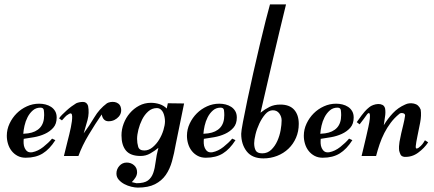

<svg xmlns="http://www.w3.org/2000/svg" viewBox="-20 -710 1975 874"><path d="M238 -175Q238 -146 222.5 -128.5Q207 -111 184 -100.5Q161 -90 135 -85.5Q109 -81 88 -78Q87 -69 87.5 -57.5Q88 -46 92.5 -36Q97 -26 105 -20.5Q113 -15 127 -17Q153 -22 177 -41Q201 -60 217 -79L232 -72Q206 -31 174.5 -11.5Q143 8 97 8Q76 8 60 -0.5Q44 -9 33 -23Q22 -37 16.5 -55Q11 -73 11 -92Q11 -121 23.5 -147.5Q36 -174 56 -194Q76 -214 102.5 -226Q129 -238 158 -238Q173 -238 187 -234.5Q201 -231 212.5 -223.5Q224 -216 231 -204Q238 -192 238 -175ZM108 -103Q143 -108 162 -128.5Q181 -149 181 -186Q181 -197 179.5 -208.5Q178 -220 164 -220Q144 -220 129.5 -207.5Q115 -195 105.5 -176.5Q96 -158 91.5 -137.5Q87 -117 86 -101Z M249 -171Q253 -178 262.5 -187.5Q272 -197 283 -207Q294 -217 305.5 -225.5Q317 -234 327 -240Q341 -246 358 -246Q375 -246 381 -228Q387 -196 378.5 -164Q370 -132 361 -103Q387 -138 409.5 -176Q432 -214 467 -240Q474 -244 483.5 -245.5Q493 -247 502 -245.5Q511 -244 518.5 -238.5Q526 -233 529 -224Q533 -212 531 -200.5Q529 -189 521 -179.5Q513 -170 501 -164Q489 -158 474 -158Q449 -158 443 -189Q414 -147 384 -97Q354 -47 337 0H271Q277 -27 286.5 -63Q296 -99 302.5 -130Q309 -161 308.5 -180Q308 -199 295 -192Q281 -184 275.5 -177Q270 -170 262 -162Z M667 -242Q687 -242 706 -236Q725 -230 739 -216L744 -240L818 -239L780 -53Q773 -12 763 24Q753 60 734.5 86.5Q716 113 685.5 128.5Q655 144 607 144Q595 144 578 140Q561 136 546 128Q531 120 520.5 108Q510 96 510 80Q510 60 523.5 45Q537 30 557 30Q576 30 590 42Q604 54 604 74Q604 87 596.5 98.5Q589 110 580 119L601 124Q637 124 653.5 111.5Q670 99 677.5 77.5Q685 56 688.5 26.5Q692 -3 701 -37Q684 -23 664 -11.5Q644 0 620 0Q574 0 553.5 -24.5Q533 -49 533 -94Q533 -121 543 -147.5Q553 -174 571 -195Q589 -216 613.5 -229Q638 -242 667 -242ZM604 -78Q604 -59 609 -42Q614 -25 637 -25Q657 -25 674.5 -39.5Q692 -54 704.5 -74.5Q717 -95 724 -118Q731 -141 731 -158Q731 -167 729 -177.5Q727 -188 723 -197Q719 -206 711.5 -212Q704 -218 694 -218Q672 -218 655 -203Q638 -188 627 -166Q616 -144 610 -120Q604 -96 604 -78Z M1058 -175Q1058 -146 1042.5 -128.5Q1027 -111 1004 -100.5Q981 -90 955 -85.5Q929 -81 908 -78Q907 -69 907.5 -57.5Q908 -46 912.5 -36Q917 -26 925 -20.5Q933 -15 947 -17Q973 -22 997 -41Q1021 -60 1037 -79L1052 -72Q1026 -31 994.5 -11.5Q963 8 917 8Q896 8 880 -0.5Q864 -9 853 -23Q842 -37 836.5 -55Q831 -73 831 -92Q831 -121 843.5 -147.5Q856 -174 876 -194Q896 -214 922.5 -226Q949 -238 978 -238Q993 -238 1007 -234.5Q1021 -231 1032.5 -223.5Q1044 -216 1051 -204Q1058 -192 1058 -175ZM928 -103Q963 -108 982 -128.5Q1001 -149 1001 -186Q1001 -197 999.5 -208.5Q998 -220 984 -220Q964 -220 949.5 -207.5Q935 -195 925.5 -176.5Q916 -158 911.5 -137.5Q907 -117 906 -101Z M1166 -197Q1186 -213 1207 -223.5Q1228 -234 1256 -234Q1298 -234 1319 -210.5Q1340 -187 1340 -146Q1340 -112 1327.5 -83Q1315 -54 1293 -33Q1271 -12 1241.5 -0.5Q1212 11 1179 11Q1128 11 1103 -21Q1078 -53 1078 -101Q1078 -113 1086 -155Q1094 -197 1106 -254.5Q1118 -312 1133 -378.5Q1148 -445 1162.5 -506Q1177 -567 1189.5 -616.5Q1202 -666 1209 -690H1282Q1253 -572 1223 -443.5Q1193 -315 1166 -197ZM1137 -58Q1137 -38 1144 -25Q1151 -12 1174 -12Q1198 -12 1215 -28.5Q1232 -45 1242.5 -68.5Q1253 -92 1257.5 -117.5Q1262 -143 1262 -162Q1262 -179 1251.5 -193.5Q1241 -208 1222 -208Q1203 -208 1187.5 -190Q1172 -172 1160.5 -147.5Q1149 -123 1143 -98Q1137 -73 1137 -58Z M1590 -175Q1590 -146 1574.5 -128.5Q1559 -111 1536 -100.5Q1513 -90 1487 -85.5Q1461 -81 1440 -78Q1439 -69 1439.5 -57.5Q1440 -46 1444.5 -36Q1449 -26 1457 -20.5Q1465 -15 1479 -17Q1505 -22 1529 -41Q1553 -60 1569 -79L1584 -72Q1558 -31 1526.5 -11.5Q1495 8 1449 8Q1428 8 1412 -0.5Q1396 -9 1385 -23Q1374 -37 1368.5 -55Q1363 -73 1363 -92Q1363 -121 1375.5 -147.5Q1388 -174 1408 -194Q1428 -214 1454.5 -226Q1481 -238 1510 -238Q1525 -238 1539 -234.5Q1553 -231 1564.5 -223.5Q1576 -216 1583 -204Q1590 -192 1590 -175ZM1460 -103Q1495 -108 1514 -128.5Q1533 -149 1533 -186Q1533 -197 1531.5 -208.5Q1530 -220 1516 -220Q1496 -220 1481.5 -207.5Q1467 -195 1457.5 -176.5Q1448 -158 1443.5 -137.5Q1439 -117 1438 -101Z M1824 -234Q1842 -243 1864 -238.5Q1886 -234 1895 -211Q1899 -185 1892.5 -151.5Q1886 -118 1880 -89.5Q1874 -61 1872.5 -44.5Q1871 -28 1885 -37Q1897 -46 1903 -54Q1909 -62 1914 -71Q1916 -71 1920 -68Q1924 -65 1929 -62Q1912 -36 1883.5 -15Q1855 6 1820 4Q1807 2 1803 -7Q1799 -16 1797 -24Q1795 -44 1798.5 -64Q1802 -84 1806.5 -103.5Q1811 -123 1816 -143Q1821 -163 1824 -184Q1824 -193 1813.5 -195Q1803 -197 1797 -191Q1775 -173 1758.5 -151Q1742 -129 1729.5 -104.5Q1717 -80 1708 -53.5Q1699 -27 1692 0H1626Q1630 -17 1635.5 -39.5Q1641 -62 1646.5 -86Q1652 -110 1657 -132.5Q1662 -155 1663.5 -170.5Q1665 -186 1662.5 -192.5Q1660 -199 1652 -191Q1644 -179 1635 -167.5Q1626 -156 1617 -144L1604 -154Q1617 -173 1625.5 -184Q1634 -195 1640 -202Q1646 -209 1650.5 -213Q1655 -217 1661 -222Q1668 -228 1679 -232Q1690 -236 1701 -236.5Q1712 -237 1721 -232.5Q1730 -228 1733 -216Q1736 -198 1732.5 -178Q1729 -158 1727 -140Q1745 -170 1768.5 -195Q1792 -220 1824 -234Z"/></svg>

Font: Lucien Schoenschriftv CAT
Style: Regular
Weight: 400
Designer: Lucian Bernhard 1928
Foundry: CAT-Fonts Peter Wiegel
Version: Version 1.000